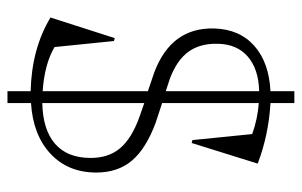

<svg xmlns="http://www.w3.org/2000/svg" viewBox="-167 -559 808 514"><g transform="rotate(90 237.0 -302.0)"><path d="M224.1 -686H255.9V-622.1Q341.3 -617.2 418 -587.9L362.8 -411.1L355 -413.1L338.9 -573.2Q297.4 -587.9 255.9 -590.8V-332L308.1 -314.9Q377.9 -289.1 409.9 -251.2Q441.9 -213.4 441.9 -155.8Q441.9 -80.1 391.6 -33.2Q341.3 13.7 255.9 19V82H224.1V20Q109.9 17.1 26.9 -33.2L82 -205.1L89.8 -203.1L106 -43.9Q151.9 -17.1 224.1 -12.2V-293.9L173.8 -311Q53.2 -356.4 56.2 -471.2Q58.1 -539.1 102.5 -578.6Q147 -618.2 224.1 -622.1ZM97.2 -480Q96.2 -433.1 118.7 -402.3Q141.1 -371.6 189.9 -353L224.1 -341.8V-591.8Q164.6 -590.3 131.1 -561Q97.7 -531.7 97.2 -480ZM255.9 -11.2Q327.1 -12.7 364.7 -45.2Q402.3 -77.6 402.8 -139.2Q403.3 -187.5 377.4 -218.8Q351.6 -250 293.9 -271L255.9 -284.2Z"/></g></svg>

Font: Halibut Thin
Style: Regular
Weight: 250
Designer: Matteo Maggi
Foundry: Collletttivo
Version: Version 3.080 | FøM Fix